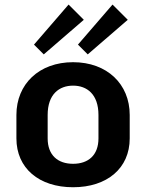

<svg xmlns="http://www.w3.org/2000/svg" viewBox="-20 -782 623 819"><path d="M525 -697.5 460 -762.5 312.5 -591.7 354.2 -550ZM337.5 -697.5 272.5 -762.5 125 -591.7 166.7 -550ZM291.7 -516.7C146.7 -516.7 50 -423.3 50 -291.7V-191.7C50 -64.2 146.7 16.7 291.7 16.7C436.7 16.7 533.3 -64.2 533.3 -191.7V-291.7C533.3 -423.3 436.7 -516.7 291.7 -516.7ZM291.7 -416.7C350.8 -416.7 400 -380 400 -291.7V-191.7C400 -120 356.7 -83.3 291.7 -83.3C226.7 -83.3 183.3 -120 183.3 -191.7V-291.7C183.3 -380 232.5 -416.7 291.7 -416.7Z"/></svg>

Font: BoonHome
Style: Bold
Weight: 700
Designer: Sungsit Sawaiwan
Foundry: Sungsit Sawaiwan
Version: Version 0.2